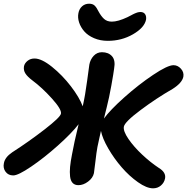

<svg xmlns="http://www.w3.org/2000/svg" viewBox="-20 -1002 1014 1040"><path d="M564 -780.8Q522.9 -780.8 489.5 -795.2Q456.1 -809.6 436.5 -832Q417 -854.5 408.4 -880.6Q399.9 -906.7 404.8 -931.2Q409.2 -954.1 424.8 -968Q440.4 -981.9 462.9 -981.9Q482.4 -981.9 493.2 -971.2Q503.9 -960.4 513.2 -940.9Q527.3 -914.6 543.5 -899.7Q559.6 -884.8 585.9 -884.8Q619.1 -884.8 670.9 -909.2Q673.3 -910.6 680.7 -914.3Q688 -918 690.7 -919.4Q693.4 -920.9 699.5 -924.1Q705.6 -927.2 708.7 -928.5Q711.9 -929.7 717 -931.9Q722.2 -934.1 725.3 -934.8Q728.5 -935.5 732.7 -936.3Q736.8 -937 740.2 -937Q758.3 -937 766.1 -925Q773.9 -913.1 771 -895Q761.7 -851.6 700.2 -816.2Q638.7 -780.8 564 -780.8ZM1 -117.2Q6.3 -149.9 45.9 -176.8Q136.2 -234.9 221.4 -300.8Q306.6 -366.7 310.1 -386.2Q314.9 -408.7 261.7 -467.8Q208.5 -526.9 154.8 -566.9Q128.9 -586.4 117.7 -603.8Q106.4 -621.1 109.9 -643.1Q113.8 -660.2 129.4 -672.6Q145 -685.1 167 -685.1Q205.6 -685.1 261.7 -639.9Q317.9 -594.7 364.3 -534.2Q410.6 -473.6 428.2 -425.8V-426.8Q441.4 -484.4 452.1 -565.2Q462.9 -646 463.9 -651.9Q469.2 -680.2 487.5 -699.7Q505.9 -719.2 532.2 -719.2Q567.4 -719.2 586.9 -697.3Q606.4 -675.3 598.1 -629.9Q595.7 -609.4 583.3 -539.8Q570.8 -470.2 558.1 -420.9Q555.2 -408.7 549.8 -387.7Q544.4 -366.7 543 -359.9Q576.2 -405.8 653.3 -474.6Q730.5 -543.5 809.1 -596.2Q887.7 -648.9 919.9 -648.9Q942.9 -648.9 960.2 -629.6Q977.5 -610.4 973.1 -585.9Q965.8 -552.7 916 -521Q827.6 -470.2 741.7 -406Q655.8 -341.8 650.9 -315.9Q646.5 -292 676 -249Q705.6 -206.1 750.5 -164.1Q795.4 -122.1 839.8 -92.8Q880.4 -68.4 874 -35.2Q869.6 -12.7 851.8 2.7Q834 18.1 809.1 18.1Q774.4 18.1 727.3 -15.1Q680.2 -48.3 639.2 -95.7Q598.1 -143.1 566.4 -197.8Q534.7 -252.4 526.9 -293Q524.4 -281.7 517.6 -251.5Q510.7 -221.2 507.8 -206.1Q502.4 -177.2 496.8 -127.2Q491.2 -77.1 488.8 -64Q482.9 -37.6 457 -18.3Q431.2 1 404.8 1Q384.8 1 373.5 -11Q362.3 -22.9 359.6 -46.1Q356.9 -69.3 359.6 -98.1Q362.3 -127 370.1 -166Q380.4 -224.6 405.8 -329.1Q366.7 -278.8 292.7 -212.9Q218.8 -147 148.7 -99.4Q78.6 -51.8 51.8 -51.8Q24.9 -51.8 10.3 -71.5Q-4.4 -91.3 1 -117.2Z"/></svg>

Font: Shantell Sans Irregular Bouncy
Style: Italic
Weight: 600
Italic angle: -11.31°
Designer: Stephen Nixon, Anya Danilova, Shantell Martin
Foundry: Arrow Type
Version: Version 1.006;[9816181b4]